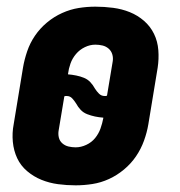

<svg xmlns="http://www.w3.org/2000/svg" viewBox="-20 -548 540 576"><path d="M207 8Q180 8 154 4.5Q128 1 104.5 -8.5Q81 -18 61.5 -34.5Q42 -51 31.5 -73.5Q21 -96 18.5 -122.5Q16 -149 21 -175L49 -345Q53 -369 61.5 -394Q70 -419 85 -441Q100 -463 121 -480.5Q142 -498 166.5 -509Q191 -520 216 -524Q241 -528 266 -528Q293 -528 319.5 -524.5Q346 -521 369.5 -511.5Q393 -502 412 -485.5Q431 -469 442 -446.5Q453 -424 455 -397.5Q457 -371 453 -345L425 -175Q421 -151 412 -126Q403 -101 388 -79Q373 -57 352 -39.5Q331 -22 307 -11Q283 0 257.5 4Q232 8 207 8ZM294 -260Q296 -260 297.5 -260Q299 -260 301 -261L318 -363Q320 -374 317 -384.5Q314 -395 306 -402Q298 -409 287.5 -411.5Q277 -414 266 -414Q250 -414 234.5 -406.5Q219 -399 208 -386Q197 -373 191.5 -357.5Q186 -342 184 -326V-325Q196 -324 208.5 -321.5Q221 -319 232 -314.5Q243 -310 251 -301.5Q259 -293 265 -282Q270 -274 277 -267Q284 -260 294 -260ZM207 -106Q223 -106 239 -113.5Q255 -121 265.5 -134Q276 -147 281.5 -162.5Q287 -178 290 -194V-195Q277 -196 265 -198.5Q253 -201 241.5 -205.5Q230 -210 222 -218.5Q214 -227 208 -238Q203 -246 196.5 -253Q190 -260 180 -260Q178 -260 176.5 -260Q175 -260 173 -259L156 -157Q154 -146 156.5 -135.5Q159 -125 167 -118Q175 -111 185.5 -108.5Q196 -106 207 -106Z"/></svg>

Font: Iosevka Term Curly Heavy
Style: Italic
Weight: 900
Italic angle: -9°
Designer: Belleve Invis
Foundry: Belleve Invis
Version: Version 32.3.0